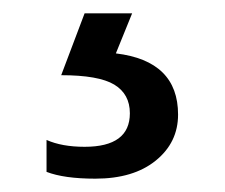

<svg xmlns="http://www.w3.org/2000/svg" viewBox="-20 -20 337 288"><path d="M123 248Q76.2 248 49.8 237.8V189.9Q72.8 200.2 106.9 200.2Q174.8 200.2 174.8 149.9Q174.8 121.1 151.4 106.9Q127.9 92.8 71.8 92.8L106.9 0H178.2L153.8 60.1Q247.1 71.3 247.1 151.9Q247.1 193.8 213.6 220.9Q180.2 248 123 248Z"/></svg>

Font: Prompt Light
Style: Regular
Weight: 300
Designer: Katatrad Team
Foundry: CadsonDemak
Version: Version 1.000;PS 001.000;hotconv 1.0.88;makeotf.lib2.5.64775